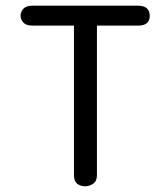

<svg xmlns="http://www.w3.org/2000/svg" viewBox="-20 -651 572 678"><path d="M466.8 -630.9Q508.8 -630.9 508.8 -594.7Q508.8 -560.5 466.8 -560.5H322.3V-32.2Q322.3 -11.7 309.1 -2.4Q295.9 6.8 280.3 6.8Q264.6 6.8 252.9 -2Q241.2 -10.7 241.2 -32.2V-560.5H94.7Q72.3 -560.5 62.5 -571.3Q52.7 -582 52.7 -595.7Q52.7 -609.4 62.5 -620.1Q72.3 -630.9 94.7 -630.9Z"/></svg>

Font: Jura
Style: DemiBold
Weight: 600
Version: Version 2.4